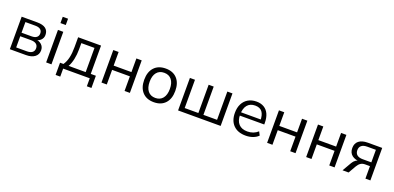

<svg xmlns="http://www.w3.org/2000/svg" viewBox="8 -1808 6139 2992"><g transform="rotate(20 3077.5 -312.5)"><path d="M87.9 -539.1H346.2Q439.7 -539.1 486.9 -503.1Q534.1 -467 534.1 -397.2Q534.1 -346.6 498.7 -311.6Q463.3 -276.7 405.8 -269.7L406.5 -283.2Q473 -279.9 512.8 -243.2Q552.5 -206.5 552.5 -149Q552.5 -79 500 -39.5Q447.5 0 355.3 0H87.9ZM467.9 -152.5Q467.9 -198 436.8 -221.6Q405.6 -245.2 347 -245.2H171.3V-59.7H347Q405.6 -59.7 436.8 -83.5Q467.9 -107.3 467.9 -152.5ZM449.8 -392.5Q449.8 -435.1 420.8 -457.7Q391.7 -480.3 336.9 -480.3H171.3V-304H336.9Q391.7 -304 420.8 -326.9Q449.8 -349.9 449.8 -392.5Z M689.9 -756.6H778.1V-652.3H689.9ZM689.9 -539.1H778.1V0H689.9Z M895.1 -69.6H952Q990 -124.6 1007.2 -199Q1024.4 -273.4 1024.4 -378.5V-539.1H1404.4V-69.6H1489.4V132.8H1413.1V0H972.2V132.8H895.1ZM1320.7 -68.8V-470.1H1102.5V-365.4Q1102.5 -280.3 1085.7 -201.7Q1068.8 -123 1037.7 -68.8Z M1607.4 -539.1H1695.7V-312.9H1990.4V-539.1H2078.6V0H1990.4V-242.3H1695.7V0H1607.4Z M2218.3 -270.1Q2218.3 -401.1 2286.5 -474.7Q2354.7 -548.3 2476.2 -548.3Q2597.4 -548.3 2665.4 -474.7Q2733.4 -401.1 2733.4 -270.1Q2733.4 -138.5 2665.4 -64.6Q2597.4 9.3 2476.2 9.3Q2354.7 9.3 2286.5 -64.6Q2218.3 -138.5 2218.3 -270.1ZM2643.3 -270.3Q2643.3 -368.9 2599.4 -423.4Q2555.5 -477.9 2476 -477.9Q2396.5 -477.9 2352.4 -423.4Q2308.3 -368.9 2308.3 -270.3Q2308.3 -170.8 2352.4 -116Q2396.5 -61.2 2476 -61.2Q2555.5 -61.2 2599.4 -116Q2643.3 -170.8 2643.3 -270.3Z M2877.9 -539.1H2962V-70.3H3188.8V-539.1H3272.6V-70.3H3498.7V-539.1H3583.7V0H2877.9Z M3722.2 -269.5Q3722.2 -354.2 3754 -417.3Q3785.9 -480.3 3844.7 -514.3Q3903.6 -548.3 3982.2 -548.3Q4054.8 -548.3 4107.4 -516.7Q4159.9 -485.1 4187.3 -424.5Q4214.6 -363.9 4214.6 -279.3V-253.4H3789.9V-308.1H4156.5L4138.2 -281.1Q4137.8 -384.3 4100.2 -433.5Q4062.6 -482.7 3983.8 -482.7Q3899 -482.7 3853.8 -427.7Q3808.6 -372.7 3808.6 -268.9Q3808.6 -168 3858.5 -114.4Q3908.3 -60.8 4002.7 -60.8Q4053.8 -60.8 4097.9 -77.3Q4142 -93.9 4176.5 -126.1L4207.4 -66.3Q4173.2 -30.8 4118.3 -10.7Q4063.5 9.3 3999.3 9.3Q3868.8 9.3 3795.5 -64.3Q3722.2 -137.9 3722.2 -269.5Z M4354.5 -539.1H4442.7V-312.9H4737.4V-539.1H4825.7V0H4737.4V-242.3H4442.7V0H4354.5Z M5002 -539.1H5090.2V-312.9H5384.9V-539.1H5473.1V0H5384.9V-242.3H5090.2V0H5002Z M5810.9 -227.4H5829.1L5826.3 -218.4Q5732.3 -218.4 5680.5 -259.8Q5628.8 -301.1 5628.8 -379.2Q5628.8 -455.9 5680.5 -497.5Q5732.2 -539.1 5828.6 -539.1H6066.9V0H5984.6V-206.8H5905Q5861.8 -206.8 5831.8 -187.1Q5801.9 -167.4 5778.7 -128.1L5705.4 0H5605.2L5692.5 -151Q5713.7 -187.3 5743.7 -207.3Q5773.6 -227.4 5810.9 -227.4ZM5984.6 -269.5V-477.5H5841.7Q5778.8 -477.5 5746.5 -450.9Q5714.2 -424.3 5714.2 -374.3Q5714.2 -323.4 5746.8 -296.4Q5779.4 -269.5 5841.7 -269.5Z"/></g></svg>

Font: Min Sans VF VF
Style: Regular
Weight: 400
Designer: Jinseong-Kim, NotoSansCJK, Nunito
Foundry: Jinseong-Kim
Version: Version 1.420;Glyphs 3.1.2 (3151)